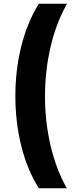

<svg xmlns="http://www.w3.org/2000/svg" viewBox="-20 -852 432 1037"><path d="M190 165H341C262 27 223 -155 223 -331C223 -510 262 -692 342 -832H190C104 -696 63 -514 63 -333C63 -149 105 32 190 165Z"/></svg>

Font: Noto Sans Devanagari SemiCondensed Black
Style: Regular
Weight: 900
Width: 4
Designer: Jelle Bosma - Monotype Design Team
Foundry: Monotype Imaging Inc.
Version: Version 2.004